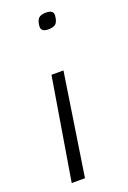

<svg xmlns="http://www.w3.org/2000/svg" viewBox="-144 -592 563 843"><g transform="rotate(-20 137.5 -171.0)"><path d="M173 -277 100 200H38L117 -277ZM221 -517Q219 -490 208.5 -479.5Q198 -469 173 -469Q139 -469 140 -494Q142 -521 152.5 -531.5Q163 -542 188 -542Q222 -542 221 -517Z"/></g></svg>

Font: Georama Expanded Light
Style: Italic
Weight: 300
Width: 7
Italic angle: -9°
Designer: Jean-Baptiste Levee
Foundry: Production Type
Version: Version 1.000